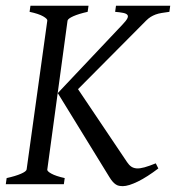

<svg xmlns="http://www.w3.org/2000/svg" viewBox="-20 -635 607 662"><path d="M282.2 -594.2Q251.5 -587.4 232.9 -579.1Q214.4 -570.8 212.9 -564L143.1 -50.8Q141.6 -44.9 157 -36.4Q172.4 -27.8 203.1 -21L200.2 0H0L2.9 -21Q33.7 -27.8 52.2 -35.9Q70.8 -43.9 71.8 -50.8L143.1 -564Q144 -569.8 128.9 -578.6Q113.8 -587.4 82 -594.2L85 -615.2H285.2ZM525.9 -54.2Q507.3 -40 489.5 -28.6Q471.7 -17.1 455.8 -9.3Q439.9 -1.5 426.5 2.7Q413.1 6.8 403.8 6.8Q396.5 6.8 390.4 5.6Q384.3 4.4 378.9 0.7Q373.5 -2.9 368.2 -9Q362.8 -15.1 356.9 -24.9L179.2 -314L402.8 -550.8Q415 -563.5 418.9 -571.3Q422.9 -579.1 419.2 -583.7Q415.5 -588.4 404.5 -590.6Q393.6 -592.8 377 -594.2L379.9 -615.2H566.9L564 -594.2Q548.8 -592.3 537.4 -590.3Q525.9 -588.4 516.6 -585Q507.3 -581.5 499.5 -576.7Q491.7 -571.8 483.9 -564L249 -327.6L418 -76.2Q424.8 -65.9 432.6 -60.5Q440.4 -55.2 451.4 -54.4Q462.4 -53.7 478.3 -58.1Q494.1 -62.5 517.1 -71.8L525.9 -54.2Z"/></svg>

Font: Gentium
Style: Italic
Weight: 400
Italic angle: -7°
Designer: J. Victor Gaultney
Version: Version 1.02; 2005; OFL release